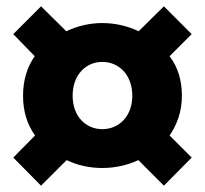

<svg xmlns="http://www.w3.org/2000/svg" viewBox="-20 -680 649 608"><path d="M110 -92 191 -173C226 -156 265 -148 304 -148C342 -148 382 -156 418 -173L499 -92L587 -181L517 -251C541 -286 556 -327 556 -377C556 -426 543 -468 517 -502L587 -572L499 -660L419 -581C384 -598 343 -607 304 -607C265 -607 225 -598 190 -581L110 -660L22 -572L90 -502C66 -468 53 -426 53 -377C53 -327 66 -286 91 -251L22 -181ZM304 -271C251 -271 210 -312 210 -377C210 -442 251 -484 304 -484C357 -484 399 -442 399 -377C399 -312 357 -271 304 -271Z"/></svg>

Font: Noto Sans CJK Black
Style: Bold
Weight: 900
Designer: Ryoko NISHIZUKA (kana & ideographs); Paul D. Hunt (Latin, Greek & Cyrillic); Wenlong ZHANG (bopomofo); Sandoll Communica
Foundry: Adobe Systems Incorporated
Version: Version 1.000;PS 1;hotconv 1.0.78;makeotf.lib2.5.61930